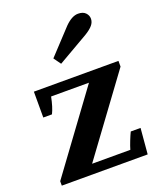

<svg xmlns="http://www.w3.org/2000/svg" viewBox="-146 -885 816 977"><g transform="rotate(-20 262.5 -397.0)"><path d="M199 -623 323 -756Q361 -794 394 -794Q421 -794 434.5 -780Q448 -766 448 -748Q448 -729 434.5 -713Q421 -697 393 -680L227 -584ZM18 -24 327 -445H122Q111 -390 95 -358H48V-498H506V-467L201 -52H408Q413 -70 423.5 -96.5Q434 -123 442 -139H495L483 0H18Z"/></g></svg>

Font: Trirong ExtraBold
Style: Regular
Weight: 800
Designer: Katatrad Team
Foundry: CadsonDemak
Version: Version 1.001